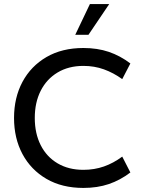

<svg xmlns="http://www.w3.org/2000/svg" viewBox="-20 -914 703 944"><path d="M390 10Q285 10 208.5 -34.5Q132 -79 90.5 -156.5Q49 -234 49 -334Q49 -434 90.5 -511.5Q132 -589 208.5 -633.5Q285 -678 390 -678Q459 -678 515 -659Q571 -640 621 -602L581 -525Q538 -556 491 -573Q444 -590 390 -590Q317 -590 263 -557.5Q209 -525 180 -467.5Q151 -410 151 -334Q151 -258 180 -200.5Q209 -143 263 -111Q317 -79 390 -79Q444 -79 491 -95.5Q538 -112 581 -144L621 -66Q571 -28 515 -9Q459 10 390 10ZM350 -743 422 -894H517L415 -743Z"/></svg>

Font: Gantari Medium
Style: Regular
Weight: 500
Designer: Anugrah Pasau
Foundry: Lafontype
Version: Version 1.000; ttfautohint (v1.8.4.7-5d5b)